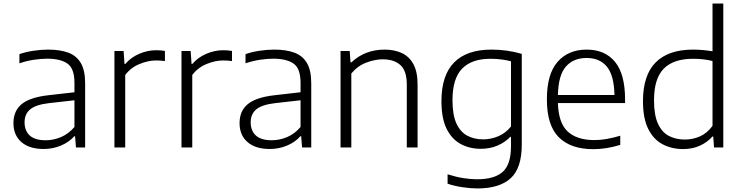

<svg xmlns="http://www.w3.org/2000/svg" viewBox="-20 -828 4167 1078"><path d="M225 8.5Q145 8.5 100.2 -30.2Q55.5 -69 55.5 -137Q55.5 -205.5 102.2 -243.8Q149 -282 253.5 -293.5L398 -310V-362.5Q398 -443.5 358.8 -471Q319.5 -498.5 245 -498.5Q211.5 -498.5 170.8 -492.5Q130 -486.5 89 -472.5V-524Q124 -536.5 167.5 -543Q211 -549.5 250 -549.5Q317.5 -549.5 363.8 -532.2Q410 -515 434 -473.8Q458 -432.5 458 -360.5V0H406.5L401.5 -63H397Q368 -30 322.5 -10.8Q277 8.5 225 8.5ZM118 -141.5Q118 -93.5 147.2 -67Q176.5 -40.5 236.5 -40.5Q280 -40.5 322.2 -58.2Q364.5 -76 398 -115V-265L256 -249Q181.5 -240.5 149.8 -214.2Q118 -188 118 -141.5Z M622.5 0V-541.5H674L679 -469H683.5Q714.5 -505.5 761.5 -525.8Q808.5 -546 856.5 -546Q883 -546 906 -542V-485Q893.5 -487 881 -487.8Q868.5 -488.5 854.5 -488.5Q812.5 -488.5 763.8 -468.8Q715 -449 683 -407V0Z M999 0V-541.5H1050.5L1055.5 -469H1060Q1091 -505.5 1138 -525.8Q1185 -546 1233 -546Q1259.5 -546 1282.5 -542V-485Q1270 -487 1257.5 -487.8Q1245 -488.5 1231 -488.5Q1189 -488.5 1140.2 -468.8Q1091.5 -449 1059.5 -407V0Z M1494.5 8.5Q1414.5 8.5 1369.8 -30.2Q1325 -69 1325 -137Q1325 -205.5 1371.8 -243.8Q1418.5 -282 1523 -293.5L1667.5 -310V-362.5Q1667.5 -443.5 1628.2 -471Q1589 -498.5 1514.5 -498.5Q1481 -498.5 1440.2 -492.5Q1399.5 -486.5 1358.5 -472.5V-524Q1393.5 -536.5 1437 -543Q1480.5 -549.5 1519.5 -549.5Q1587 -549.5 1633.2 -532.2Q1679.5 -515 1703.5 -473.8Q1727.5 -432.5 1727.5 -360.5V0H1676L1671 -63H1666.5Q1637.5 -30 1592 -10.8Q1546.5 8.5 1494.5 8.5ZM1387.5 -141.5Q1387.5 -93.5 1416.8 -67Q1446 -40.5 1506 -40.5Q1549.5 -40.5 1591.8 -58.2Q1634 -76 1667.5 -115V-265L1525.5 -249Q1451 -240.5 1419.2 -214.2Q1387.5 -188 1387.5 -141.5Z M1892 0V-541.5H1943.5L1948 -478H1953Q2029.5 -549.5 2139.5 -549.5Q2194.5 -549.5 2236 -530.2Q2277.5 -511 2301 -468Q2324.5 -425 2324.5 -353.5V0H2264V-352Q2264 -431 2227.8 -463Q2191.5 -495 2129 -495Q2086.5 -495 2037.8 -477Q1989 -459 1952.5 -415.5V0Z M2660.5 230Q2622 230 2576.8 223.2Q2531.5 216.5 2493 203.5V150.5Q2538.5 165 2579.5 171.8Q2620.5 178.5 2658.5 178.5Q2756 178.5 2802.5 137Q2849 95.5 2849 -7V-59.5H2845Q2816.5 -29.5 2774.2 -11Q2732 7.5 2678.5 7.5Q2617.5 7.5 2567.5 -19Q2517.5 -45.5 2488 -104Q2458.5 -162.5 2458.5 -259.5Q2458.5 -405.5 2529.8 -477.5Q2601 -549.5 2739 -549.5Q2828.5 -549.5 2909.5 -525.5V-15.5Q2909.5 116 2847 173Q2784.5 230 2660.5 230ZM2692.5 -45.5Q2735.5 -45.5 2777.2 -62.8Q2819 -80 2849 -118V-484Q2826.5 -490 2796.8 -494Q2767 -498 2733.5 -498Q2628.5 -498 2574.5 -442.5Q2520.5 -387 2520.5 -265.5Q2520.5 -182 2543 -134Q2565.5 -86 2604.2 -65.8Q2643 -45.5 2692.5 -45.5Z M3311 9.5Q3185 9.5 3117.8 -57Q3050.5 -123.5 3050.5 -270.5Q3050.5 -412 3110.5 -480.8Q3170.5 -549.5 3274 -549.5Q3376.5 -549.5 3433 -480.8Q3489.5 -412 3489.5 -269.5V-249.5H3112.5Q3115.5 -137.5 3167.5 -89.5Q3219.5 -41.5 3317.5 -41.5Q3351 -41.5 3386.8 -47.8Q3422.5 -54 3462.5 -66V-14.5Q3384 9.5 3311 9.5ZM3273.5 -502.5Q3199.5 -502.5 3157.2 -454.2Q3115 -406 3112.5 -294.5H3430Q3427.5 -405.5 3387.2 -454Q3347 -502.5 3273.5 -502.5Z M3815.5 9Q3751.5 9 3700.2 -18Q3649 -45 3619.5 -104.2Q3590 -163.5 3590 -259.5Q3590 -406 3661.5 -477.8Q3733 -549.5 3871.5 -549.5Q3900.5 -549.5 3928.8 -546.8Q3957 -544 3980.5 -540V-808H4041V0H3989L3984.5 -61.5H3980Q3952 -29.5 3909.8 -10.2Q3867.5 9 3815.5 9ZM3826.5 -44.5Q3869 -44.5 3909.8 -62.2Q3950.5 -80 3980.5 -121.5V-485.5Q3932 -498 3871 -498Q3761.5 -498 3706.8 -442.5Q3652 -387 3652 -265Q3652 -182.5 3674 -134Q3696 -85.5 3735.2 -65Q3774.5 -44.5 3826.5 -44.5Z"/></svg>

Font: Encode Sans SemiExpanded SemiExpanded Light
Style: Regular
Weight: 300
Width: 6
Designer: Multiple Designers
Foundry: Impallari Type
Version: Version 3.000; ttfautohint (v1.8.3) -l 8 -r 50 -G 200 -x 14 